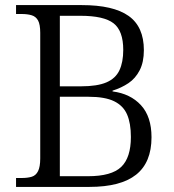

<svg xmlns="http://www.w3.org/2000/svg" viewBox="-20 -734 683 754"><path d="M43 0V-35H65Q89 -35 105 -40Q121 -45 129.5 -62Q138 -79 138 -112V-605Q138 -638 129.5 -653.5Q121 -669 104.5 -674Q88 -679 65 -679H43V-714H301Q425 -714 485 -671.5Q545 -629 545 -537Q545 -490 528.5 -458Q512 -426 484.5 -407.5Q457 -389 422 -378V-375Q492 -366 533.5 -321Q575 -276 575 -195Q575 -96 514.5 -48Q454 0 331 0ZM326 -42Q418 -42 456 -78.5Q494 -115 494 -196Q494 -250 479 -284.5Q464 -319 428 -336.5Q392 -354 328 -354H215V-42ZM298 -395Q362 -395 398 -410.5Q434 -426 449 -458Q464 -490 464 -538Q464 -613 426 -642.5Q388 -672 296 -672H215V-395Z"/></svg>

Font: Noto Serif Tibetan Light
Style: Regular
Weight: 300
Version: Version 2.103